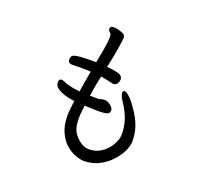

<svg xmlns="http://www.w3.org/2000/svg" viewBox="-138 -943 1276 1175"><g transform="rotate(20 500.0 -355.0)"><path d="M560 -484 559 -478V-477Q552 -444 525 -444Q521 -444 506 -448Q468 -457 441 -461Q427 -400 417 -327H468Q479 -327 483.5 -328.5Q488 -330 495 -332Q502 -334 510 -334H514Q532 -333 551 -317.5Q570 -302 570 -288Q570 -278 565.5 -270.5Q561 -263 544 -259.5Q527 -256 499 -256Q470 -256 407 -259L403 -220Q400 -197 400 -176Q400 -108 425 -76Q452 -40 485 -25Q503 -17 524 -17Q568 -17 602.5 -40.5Q637 -64 657.5 -98Q678 -132 680 -159Q680 -164 680.5 -168.5Q681 -173 681 -177Q681 -219 666.5 -264.5Q652 -310 617 -362Q596 -394 596 -412Q596 -426 607 -426H608Q618 -426 633 -413Q648 -400 658 -389Q709 -325 732.5 -272Q756 -219 757 -156V-154Q757 -124 739 -87Q721 -50 689 -16Q657 18 613 39.5Q569 61 518 61Q495 61 463 49.5Q431 38 400.5 12Q370 -14 349.5 -58.5Q329 -103 329 -168Q329 -187 331.5 -209Q334 -231 338 -264Q331 -265 313 -267.5Q295 -270 269 -278.5Q243 -287 223.5 -301Q204 -315 204 -338Q204 -352 212 -358Q215 -360 221 -360Q227 -360 235.5 -357Q244 -354 247 -352Q253 -348 283.5 -340.5Q314 -333 348 -330Q354 -372 371 -467Q346 -469 312 -469L252 -468Q222 -468 222 -491Q222 -501 225 -510Q228 -519 242 -524Q256 -529 285 -531Q314 -533 366 -533H383Q393 -585 400.5 -627.5Q408 -670 409 -704Q409 -723 404 -727Q401 -732 394.5 -738Q388 -744 388 -752Q388 -761 393 -766Q398 -771 410 -771Q422 -771 436 -768Q467 -761 480 -752Q490 -745 490 -728L489 -719V-718Q477 -623 455 -529Q507 -525 536 -515Q547 -512 553.5 -503Q560 -494 560 -484Z"/></g></svg>

Font: Moon Stars Kai HW
Style: Bold
Weight: 700
Designer: GuiWonder
Version: Version 1.101